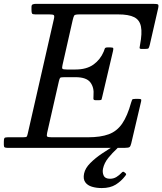

<svg xmlns="http://www.w3.org/2000/svg" viewBox="-60 -770 845 1000"><path d="M246.5 -346 185.5 -78Q182 -62.5 186 -58.8Q190 -55 210 -55H398Q464 -55 506.5 -70.8Q549 -86.5 576.2 -126Q603.5 -165.5 623 -236Q626 -246.5 628.2 -250.8Q630.5 -255 645 -255H660Q671.5 -255 674.2 -252.8Q677 -250.5 675 -242L623.5 -23Q620 -8.5 614.8 -4.2Q609.5 0 591 0H-22Q-31 0 -35.5 -2.5Q-40 -5 -40 -15V-32Q-40 -46.5 -37 -50.8Q-34 -55 -20 -55H59Q76.5 -55 79.2 -58.5Q82 -62 85 -76L221 -672.5Q224.5 -688 219.8 -691.5Q215 -695 196 -695H124Q110 -695 107 -699.5Q104 -704 104 -718V-734Q104 -745 111.2 -747.5Q118.5 -750 128 -750H736Q758 -750 762.8 -746.8Q767.5 -743.5 763.5 -726L720 -536Q716.5 -522 713.5 -518.5Q710.5 -515 693 -515H678.5Q666 -515 667 -521.8Q668 -528.5 669.5 -537Q681 -597 674.2 -631.5Q667.5 -666 639 -680.5Q610.5 -695 555 -695H355Q330.5 -695 326.8 -689.5Q323 -684 318.5 -665L265.5 -431Q262 -416 265.2 -412Q268.5 -408 288 -408H333Q391 -408 426.8 -433.8Q462.5 -459.5 480 -501Q483.5 -509.5 485.5 -516.2Q487.5 -523 499.5 -523H515Q528.5 -523 529.8 -519Q531 -515 528.5 -504L472.5 -266Q470.5 -256.5 469 -252.2Q467.5 -248 455 -248H439Q426.5 -248 426.5 -256Q426.5 -264 427 -273Q431 -314 410.5 -341Q390 -368 333 -368H275Q256.5 -368 253.2 -364.5Q250 -361 246.5 -346ZM470 209.5Q442 209.5 418.8 202.5Q395.5 195.5 383.8 178.8Q372 162 378 133.5Q384 105.5 410.5 79Q437 52.5 471.5 29.5Q506 6.5 536.5 -11.5Q557 -24 561.5 -16.5Q564 -12.5 559.8 -7Q555.5 -1.5 548 5.5Q526.5 25 504.8 51.5Q483 78 476.5 108.5Q472.5 127.5 479.8 144.2Q487 161 513 161Q531.5 161 546.5 151.8Q561.5 142.5 572.5 130.5Q581 120.5 587.5 127L593.5 132Q597.5 135.5 597 138Q596.5 140.5 592.5 146Q571.5 173.5 542.8 191.5Q514 209.5 470 209.5Z"/></svg>

Font: Besley
Style: Italic
Weight: 400
Italic angle: -13°
Designer: Owen Earl
Foundry: indestructible type*
Version: Version 4.000; ttfautohint (v1.8.4.7-5d5b)